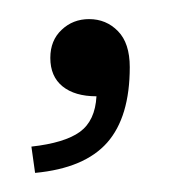

<svg xmlns="http://www.w3.org/2000/svg" viewBox="-20 -92 192 203"><path d="M17.1 90.8 13.2 63Q48.3 59.1 64.5 47.4Q80.6 35.6 82 9.8Q59.1 9.8 46.1 -0.7Q33.2 -11.2 33.2 -30.8Q33.2 -49.3 45.2 -60.5Q57.1 -71.8 74.2 -71.8Q92.3 -71.8 104.7 -59.1Q117.2 -46.4 117.2 -21Q117.2 31.7 93.3 58.8Q69.3 85.9 17.1 90.8Z"/></svg>

Font: Margherita Light
Style: Regular
Weight: 300
Designer: James Puckett
Foundry: Dunwich Type Founders
Version: Version 1.008;hotconv 1.0.109;makeotfexe 2.5.65596